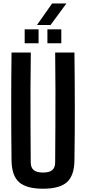

<svg xmlns="http://www.w3.org/2000/svg" viewBox="-20 -1112 510 1140"><path d="M235.5 8.5Q136 8.5 92.8 -30.8Q49.5 -70 48.5 -160Q46.5 -320 46.5 -480.2Q46.5 -640.5 48.5 -800H163Q161.5 -693.5 161 -583.8Q160.5 -474 161.2 -364.2Q162 -254.5 162.5 -148Q162.5 -117 180 -102.2Q197.5 -87.5 235.5 -87.5Q273 -87.5 290.2 -102.2Q307.5 -117 307.5 -148Q308 -254.5 308.8 -364.2Q309.5 -474 309.2 -583.8Q309 -693.5 307.5 -800H422Q424 -640.5 424.2 -480.2Q424.5 -320 422 -160Q421 -70 377.8 -30.8Q334.5 8.5 235.5 8.5ZM261.5 -855V-938H344V-855ZM126.5 -855V-938H209V-855ZM199.5 -963.5 289.5 -1091.5H374.5L280 -963.5Z"/></svg>

Font: Big Shoulders Text Thin
Style: Bold
Weight: 700
Version: Version 2.002